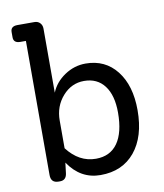

<svg xmlns="http://www.w3.org/2000/svg" viewBox="-84 -809 759 888"><g transform="rotate(-10 295.5 -365.0)"><path d="M337 -510Q429 -510 483 -441Q537 -372 537 -256Q537 -132 478.5 -61Q420 10 317 10Q223 10 166 -75L160 -26Q156 6 127 6H120Q84 6 84 -31V-661H58Q26 -661 26 -688V-713Q26 -740 58 -740H138Q154 -740 164 -729.5Q174 -719 174 -703V-402Q193 -449 238.5 -479.5Q284 -510 337 -510ZM309 -68Q376 -68 411 -117.5Q446 -167 446 -261Q446 -342 412 -387Q378 -432 316 -432Q257 -432 215.5 -385Q174 -338 174 -271V-141Q230 -68 309 -68Z"/></g></svg>

Font: Solway
Style: Regular
Weight: 400
Designer: Mariya V. Pigoulevskaya
Foundry: The Northern Block Ltd.
Version: Version 1.000;hotconv 1.0.109;makeotfexe 2.5.65596